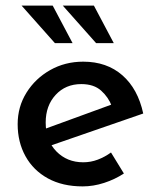

<svg xmlns="http://www.w3.org/2000/svg" viewBox="-20 -655 565 685"><path d="M275 10Q203 10 151 -18.5Q99 -47 71 -97.5Q43 -148 43 -212Q43 -274 74.5 -324.5Q106 -375 159 -405Q212 -435 277 -435Q361 -435 416.5 -386.5Q472 -338 491 -250L150 -132L126 -190L400 -290L379 -276Q367 -308 341 -331.5Q315 -355 270 -355Q214 -355 178.5 -316.5Q143 -278 143 -218Q143 -154 181 -115Q219 -76 277 -76Q304 -76 329 -85.5Q354 -95 376 -111L422 -36Q390 -15 351.5 -2.5Q313 10 275 10ZM57 -635H168L239 -501H176ZM204 -635H315L386 -501H323Z"/></svg>

Font: Reem Kufi Fun
Style: Regular
Weight: 400
Designer: Khaled Hosny
Version: Version 1.005